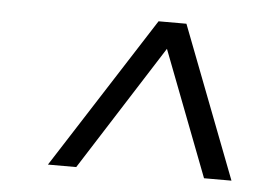

<svg xmlns="http://www.w3.org/2000/svg" viewBox="-36 -776 642 446"><g transform="rotate(5 285.0 -553.0)"><path d="M90 -376 317 -730H382L518 -376H454L342 -668L156 -376Z"/></g></svg>

Font: MuseoModerno Light
Style: Italic
Weight: 300
Italic angle: -9°
Designer: Pablo Cosgaya, Héctor Gatti, Marcela Romero, and the Authors of The MuseoModerno Project.
Foundry: Omnibus-Type Team
Version: Version 1.003